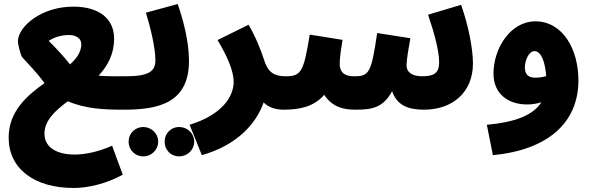

<svg xmlns="http://www.w3.org/2000/svg" viewBox="-20 -540 2939 954"><path d="M346 394C419 394 510 372 590 328L537 184C467 215 402 228 349 228C275 228 201 200 201 124C201 59 253 11 317 -37C404 1 498 5 595 5C655 5 690 -29 690 -80C690 -123 663 -161 605 -161C566 -161 517 -160 470 -164C515 -213 547 -271 547 -348C547 -446 474 -507 344 -507C184 -507 69 -407 69 -334C69 -321 82 -265 91 -255C125 -217 161 -182 201 -127C111 -63 23 15 23 144C23 298 150 394 346 394ZM222 -337C251 -356 286 -366 323 -366C361 -366 385 -347 384 -318C383 -281 361 -250 328 -220C292 -265 260 -299 222 -337Z M870 237C911 237 945 205 945 164C945 123 911 91 870 91C829 91 798 123 798 164C798 205 829 237 870 237ZM692 237C732 237 766 205 766 164C766 123 732 91 692 91C651 91 619 123 619 164C619 205 651 237 692 237Z M595 5C762 5 919 -25 919 -237C919 -341 887 -450 863 -520L705 -477C726 -408 752 -307 752 -241C752 -188 724 -161 605 -161Z M983 231C1158 181 1252 76 1290 -31C1314 -7 1348 5 1389 5C1451 5 1484 -29 1484 -80C1484 -124 1458 -161 1399 -161C1343 -161 1312 -181 1294 -237C1277 -290 1250 -358 1215 -417L1061 -341C1109 -260 1141 -189 1141 -133C1141 -64 1088 29 922 80Z M1389 5C1465 5 1539 -8 1591 -69C1633 -4 1694 5 1748 5C1824 5 1884 -3 1928 -87C1953 -17 2006 5 2087 5C2226 5 2330 -79 2330 -225C2330 -297 2307 -416 2271 -516L2107 -467C2140 -370 2162 -284 2162 -230C2162 -180 2140 -161 2078 -161C2022 -161 2000 -185 2000 -215C2000 -244 2011 -305 2019 -350L1854 -376C1825 -178 1815 -161 1739 -161C1686 -161 1668 -186 1668 -222C1668 -262 1678 -315 1682 -342L1519 -368C1489 -182 1476 -161 1399 -161Z M2429 231C2702 205 2854 70 2854 -141C2854 -293 2778 -433 2641 -434C2514 -434 2432 -297 2432 -175C2432 -70 2509 -21 2599 -21C2625 -21 2649 -25 2670 -32C2628 35 2533 68 2399 80ZM2588 -205C2588 -239 2607 -286 2636 -286C2667 -286 2688 -238 2694 -162C2674 -156 2656 -154 2641 -154C2603 -154 2588 -172 2588 -205Z"/></svg>

Font: Noto Sans Arabic SemCond Blk
Style: Regular
Weight: 900
Width: 4
Designer: Monotype Design Team, Nadine Chahine, Nizar Qandah and Khaled Hosny
Foundry: Monotype Imaging Inc.
Version: Version 2.012